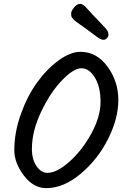

<svg xmlns="http://www.w3.org/2000/svg" viewBox="-20 -990 653 993"><path d="M395 -970Q410 -970 433 -943Q451 -922 491.5 -880.5Q532 -839 536.5 -829.5Q541 -820 541 -810.5Q541 -801 533 -792.5Q525 -784 515.5 -784Q506 -784 495.5 -790Q485 -796 465 -811.5Q445 -827 435 -834Q425 -841 412 -850.5Q399 -860 393 -864Q387 -868 377.5 -875Q368 -882 364.5 -885.5Q361 -889 356 -894.5Q351 -900 349.5 -904.5Q348 -909 348 -921Q348 -933 363 -951.5Q378 -970 395 -970ZM145 -220Q145 -165 169 -130.5Q193 -96 225 -96Q275 -96 340.5 -155Q406 -214 453 -300.5Q500 -387 500 -464Q500 -541 470.5 -589Q441 -637 401 -637Q361 -637 301 -575Q241 -513 193 -412.5Q145 -312 145 -220ZM219 -17Q153 -17 103.5 -82Q54 -147 54 -214Q54 -305 87.5 -399Q121 -493 171.5 -563Q222 -633 283 -677.5Q344 -722 396 -722Q480 -722 536 -645.5Q592 -569 592 -473Q592 -377 539 -271.5Q486 -166 397.5 -91.5Q309 -17 219 -17Z"/></svg>

Font: Kalam
Style: Regular
Weight: 400
Designer: Lipi Raval (Devanagari and Latin), Jonny Pinhorn (Latin)
Foundry: Indian Type Foundry
Version: Version 2.001;PS 1.0;hotconv 1.0.79;makeotf.lib2.5.61930; tt